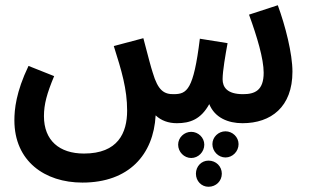

<svg xmlns="http://www.w3.org/2000/svg" viewBox="-20 -466 1189 734"><path d="M295 232C473 232 567 125 575 -25C596 -5 624 5 656 5C707 5 748 -10 780 -68C801 -16 852 5 907 5C1016 5 1098 -57 1098 -192C1098 -261 1071 -367 1042 -446L932 -410C963 -325 988 -241 988 -188C988 -120 954 -106 909 -106C848 -106 831 -133 831 -163C831 -195 842 -257 850 -301L744 -318C720 -121 694 -107 646 -106C607 -105 584 -120 564 -188C557 -209 548 -244 528 -320L415 -290C445 -195 466 -126 466 -43C466 42 431 121 301 121C207 121 148 71 148 -22C148 -67 159 -108 187 -175L89 -214C41 -114 35 -47 35 -6C35 150 151 232 295 232ZM842 36C815 36 792 58 792 85C792 113 815 136 842 136C869 136 892 113 892 85C892 58 869 36 842 36ZM711 38C684 38 661 60 661 87C661 115 684 138 711 138C738 138 761 115 761 87C761 60 738 38 711 38ZM777 148C750 148 729 170 729 198C729 226 750 248 777 248C806 248 828 226 828 198C828 170 806 148 777 148Z"/></svg>

Font: Noto Sans Arabic UI Cn SmBd
Style: Regular
Weight: 600
Width: 3
Designer: Monotype Design Team, Nadine Chahine and Nizar Qandah
Foundry: Monotype Imaging Inc.
Version: Version 2.010